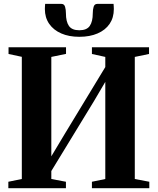

<svg xmlns="http://www.w3.org/2000/svg" viewBox="-20 -992 831 1012"><path d="M24 0V-34L95 -48.5V-692.5L25 -707.5V-743H328V-708L250.5 -692V-168L321.5 -286.5L535 -638.5V-692L464.5 -707.5V-743H765.5V-707.5L690.5 -692V-48.5L767 -34V0H464.5V-34L535 -48.5V-560.5L475 -458.5L250.5 -90.5V-48.5L327.5 -34V0ZM303.5 -971.5Q318.5 -971.5 323 -956.2Q327.5 -941 327.5 -921.5Q327.5 -878.5 343.2 -855.5Q359 -832.5 398 -832.5Q437.5 -832.5 453.2 -855.5Q469 -878.5 469 -921.5Q469 -941 473.5 -956.2Q478 -971.5 493 -971.5H578.5Q579 -965 579.5 -958.2Q580 -951.5 580 -944.5Q580 -899 557.8 -866.2Q535.5 -833.5 494.5 -815.8Q453.5 -798 398 -798Q343.5 -798 302.8 -815.8Q262 -833.5 239.2 -866.5Q216.5 -899.5 216.5 -944.5Q216.5 -951.5 217 -958.2Q217.5 -965 218 -971.5Z"/></svg>

Font: Merriweather 96pt
Style: Bold
Weight: 700
Version: Version 2.100